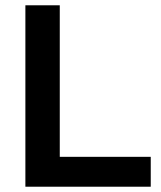

<svg xmlns="http://www.w3.org/2000/svg" viewBox="-20 -706 610 726"><path d="M76 0V-686H206V-113H550V0Z"/></svg>

Font: Archivo SemiBold
Style: Regular
Weight: 600
Designer: Hector Gatti
Foundry: Omnibus-Type
Version: Version 2.001